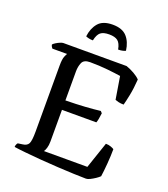

<svg xmlns="http://www.w3.org/2000/svg" viewBox="-160 -1017 987 1129"><g transform="rotate(20 333.0 -452.5)"><path d="M511 0Q483 0 435.5 -2Q388 -4 332.5 -7Q277 -10 222.5 -14.5Q168 -19 123 -23.5Q78 -28 53 -32Q53 -40 56 -47Q59 -54 63 -58L91 -62Q119 -65 128.5 -83Q138 -101 138 -158V-572Q138 -612 145.5 -630Q153 -648 156 -651H64Q61 -654 57.5 -660Q54 -666 53 -673Q58 -679 70 -686.5Q82 -694 94.5 -699Q107 -704 113 -704H509Q535 -695 559.5 -681Q584 -667 598 -652Q594 -594 585 -550Q576 -506 570 -485Q551 -485 537 -488.5Q523 -492 516 -495L493 -636Q463 -641 410 -646.5Q357 -652 300 -652Q261 -652 250.5 -627.5Q240 -603 240 -573V-391Q308 -392 361.5 -395.5Q415 -399 457 -404L467 -393Q462 -349 455 -332H240V-134Q240 -110 234.5 -92.5Q229 -75 223 -68H495L551 -233Q569 -233 583.5 -227.5Q598 -222 603 -218Q603 -177 599 -127.5Q595 -78 590 -44Q581 -35 566 -25Q551 -15 536 -7.5Q521 0 511 0ZM350 -905Q410 -905 439 -873Q468 -841 475 -787Q469 -784 457.5 -781Q446 -778 429 -778Q422 -816 404 -830Q386 -844 350 -844Q314 -844 296.5 -830Q279 -816 271 -778Q256 -778 244 -781Q232 -784 226 -787Q232 -838 260 -871.5Q288 -905 350 -905Z"/></g></svg>

Font: Texturina
Style: Regular
Weight: 400
Designer: Guillermo Torres Carreño
Foundry: Omnibus-Type
Version: Version 1.002; ttfautohint (v1.8.3)